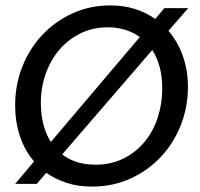

<svg xmlns="http://www.w3.org/2000/svg" viewBox="-20 -680 739 710"><path d="M388 -660Q437 -660 478.5 -647Q520 -634 554 -610L588 -650H676L603 -566Q638 -525 656.5 -472Q675 -419 675 -359Q675 -284 648.5 -217Q622 -150 574.5 -99.5Q527 -49 462 -19.5Q397 10 320 10Q269 10 227 -3.5Q185 -17 151 -41L116 0H36L106 -83Q71 -124 53.5 -177Q36 -230 36 -291Q36 -367 63 -434.5Q90 -502 137.5 -552Q185 -602 249 -631Q313 -660 388 -660ZM333 -71Q391 -71 437 -94Q483 -117 515 -156Q547 -195 563.5 -246Q580 -297 580 -353Q580 -438 543 -495L210 -109Q233 -91 263.5 -81Q294 -71 333 -71ZM131 -299Q131 -259 140 -222Q149 -185 168 -155L497 -543Q474 -560 444 -569.5Q414 -579 379 -579Q323 -579 277.5 -556.5Q232 -534 199.5 -496Q167 -458 149 -407Q131 -356 131 -299Z"/></svg>

Font: Zilla Slab Medium
Style: Regular
Weight: 500
Designer: Typotheque.com
Foundry: Typotheque type foundry
Version: Version 1.1; 2017